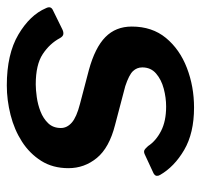

<svg xmlns="http://www.w3.org/2000/svg" viewBox="-33 -547 590 564"><g transform="rotate(90 262.0 -265.0)"><path d="M231 10Q139 10 81.5 -24Q24 -58 4 -105Q-3 -119 9 -125L66 -153Q74 -157 80.5 -156Q87 -155 92 -146Q108 -116 139 -95.5Q170 -75 228 -75Q243 -75 265 -78Q287 -81 307.5 -89Q328 -97 342 -111.5Q356 -126 356 -149Q356 -167 340 -181Q324 -195 285 -205L186 -231Q120 -249 89 -279.5Q58 -310 58 -357Q58 -417 91.5 -457.5Q125 -498 179.5 -519Q234 -540 296 -540Q371 -540 420.5 -511Q470 -482 494 -440Q497 -435 496.5 -430Q496 -425 489 -421L433 -395Q426 -392 421.5 -394Q417 -396 409 -405Q394 -428 365 -443Q336 -458 293 -458Q267 -458 240.5 -451Q214 -444 196 -428.5Q178 -413 178 -388Q178 -372 189 -360.5Q200 -349 233 -338L347 -308Q414 -291 444 -254.5Q474 -218 474 -171Q474 -125 452.5 -91Q431 -57 396 -34.5Q361 -12 317.5 -1Q274 10 231 10Z"/></g></svg>

Font: Libre Franklin SemiBold
Style: Italic
Weight: 600
Italic angle: -8°
Designer: Pablo Impallari, Rodrigo Fuenzalida, Nhung Nguyen
Foundry: Impallari Type
Version: Version 3.000